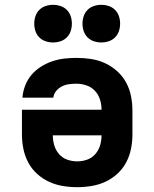

<svg xmlns="http://www.w3.org/2000/svg" viewBox="-20 -768 640 796"><path d="M300 8Q270 8 240 3Q210 -2 183 -14.5Q156 -27 133.5 -47.5Q111 -68 97 -94.5Q83 -121 77 -150.5Q71 -180 71 -210V-313H401Q401 -335 394.5 -355.5Q388 -376 373.5 -391.5Q359 -407 338.5 -414Q318 -421 297 -421Q282 -421 266.5 -419Q251 -417 237 -410Q223 -403 213 -391Q203 -379 201 -363H73Q75 -389 84.5 -413.5Q94 -438 110.5 -457.5Q127 -477 149 -491Q171 -505 195.5 -513.5Q220 -522 245.5 -525Q271 -528 297 -528Q327 -528 357 -523.5Q387 -519 414.5 -506.5Q442 -494 465 -473.5Q488 -453 502.5 -426.5Q517 -400 523 -370Q529 -340 529 -310V-210Q529 -180 523 -150.5Q517 -121 503 -94.5Q489 -68 466.5 -47.5Q444 -27 417 -14.5Q390 -2 360 3Q330 8 300 8ZM300 -99Q321 -99 341 -106Q361 -113 375 -129Q389 -145 395 -165.5Q401 -186 401 -207H199Q199 -186 205 -165.5Q211 -145 225 -129Q239 -113 259 -106Q279 -99 300 -99ZM400 -592Q384 -592 369 -597Q354 -602 343 -613Q332 -624 327 -639Q322 -654 322 -670Q322 -686 327 -701Q332 -716 343 -727Q354 -738 369 -743Q384 -748 400 -748Q416 -748 431 -743Q446 -738 457 -727Q468 -716 473 -701Q478 -686 478 -670Q478 -654 473 -639Q468 -624 457 -613Q446 -602 431 -597Q416 -592 400 -592ZM200 -592Q184 -592 169 -597Q154 -602 143 -613Q132 -624 127 -639Q122 -654 122 -670Q122 -686 127 -701Q132 -716 143 -727Q154 -738 169 -743Q184 -748 200 -748Q216 -748 231 -743Q246 -738 257 -727Q268 -716 273 -701Q278 -686 278 -670Q278 -654 273 -639Q268 -624 257 -613Q246 -602 231 -597Q216 -592 200 -592Z"/></svg>

Font: Iosevka Custom XBdEx
Style: Regular
Weight: 800
Width: 7
Monospace: yes
Designer: Belleve Invis
Foundry: Belleve Invis
Version: Version 11.2.4; ttfautohint (v1.8.4)